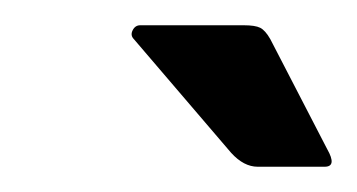

<svg xmlns="http://www.w3.org/2000/svg" viewBox="-20 -659 283 152"><path d="M184 -527Q173 -527 163 -538L86 -628Q83 -631 85 -635Q87 -639 91 -639H173Q182 -639 186 -637Q190 -635 194 -628L239 -541Q247 -527 237 -527Z"/></svg>

Font: Glory SemiBold
Style: Italic
Weight: 600
Italic angle: -12°
Designer: Robert Leuschke
Foundry: Robert Leuschke
Version: Version 1.011